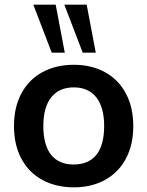

<svg xmlns="http://www.w3.org/2000/svg" viewBox="-20 -796 632 824"><path d="M40 -255Q40 -335 71.5 -394.5Q103 -454 161.5 -486Q220 -518 297 -518Q373 -518 431 -486Q489 -454 520.5 -394.5Q552 -335 552 -255Q552 -175 520.5 -115.5Q489 -56 431 -24Q373 8 297 8Q220 8 161.5 -24Q103 -56 71.5 -115.5Q40 -175 40 -255ZM427 -255Q427 -336 393 -378.5Q359 -421 297 -421Q234 -421 200 -378.5Q166 -336 166 -255Q166 -173 199.5 -131.5Q233 -90 296 -90Q360 -90 393.5 -131.5Q427 -173 427 -255ZM202 -570 123 -776H219L258 -570ZM335 -570 256 -776H352L391 -570Z"/></svg>

Font: Muli-Bold
Style: Bold
Weight: 700
Version: Version 2.000